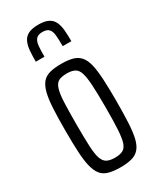

<svg xmlns="http://www.w3.org/2000/svg" viewBox="-187 -778 700 846"><g transform="rotate(-30 163.0 -355.0)"><path d="M164 8Q129 8 105 1.5Q81 -5 67 -22Q53 -39 45.5 -68.5Q38 -98 35.5 -144Q33 -190 33 -255Q33 -320 35.5 -366Q38 -412 45.5 -441.5Q53 -471 67 -488Q81 -505 105 -511.5Q129 -518 164 -518Q198 -518 221.5 -511.5Q245 -505 259.5 -488Q274 -471 281 -441.5Q288 -412 290.5 -366Q293 -320 293 -255Q293 -190 290.5 -144Q288 -98 281 -68.5Q274 -39 259.5 -22Q245 -5 221.5 1.5Q198 8 164 8ZM164 -41Q189 -41 204 -49Q219 -57 226 -78.5Q233 -100 235.5 -142.5Q238 -185 238 -255Q238 -324 235.5 -366.5Q233 -409 226 -431Q219 -453 204 -461Q189 -469 164 -469Q138 -469 123 -461.5Q108 -454 100.5 -431.5Q93 -409 91 -366.5Q89 -324 89 -255Q89 -185 91 -142.5Q93 -100 100.5 -78.5Q108 -57 123 -49Q138 -41 164 -41ZM163 -718Q195 -718 213.5 -708.5Q232 -699 240.5 -680.5Q249 -662 251 -637Q253 -612 253 -582H209Q209 -614 207 -636.5Q205 -659 195 -670Q185 -681 162 -681Q140 -681 130 -669.5Q120 -658 118 -636Q116 -614 116 -582H72Q72 -612 74 -637Q76 -662 84.5 -680.5Q93 -699 111.5 -708.5Q130 -718 163 -718Z"/></g></svg>

Font: Saira UltraCondensed
Style: Regular
Weight: 400
Width: 1
Designer: Hector Gatti with collaboration of the Omnibus-Type team
Foundry: Omnibus-Type
Version: Version 1.101